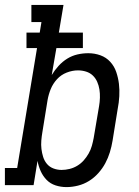

<svg xmlns="http://www.w3.org/2000/svg" viewBox="-46 -755 566 783"><path d="M225 8Q202 8 180.5 1Q159 -6 144 -21.5Q129 -37 120 -57Q111 -77 107 -99L91 0H-26V-70H24L105 -559H62V-622H116L123 -665H82V-735H213L194 -622H292V-559H184L165 -449Q177 -469 193 -486.5Q209 -504 228.5 -516Q248 -528 270 -533Q292 -538 314 -538Q314 -538 314 -538Q314 -538 314 -538Q314 -538 314 -538Q314 -538 314 -538Q340 -538 363.5 -529.5Q387 -521 403.5 -503Q420 -485 428 -461.5Q436 -438 439 -413.5Q442 -389 440.5 -362.5Q439 -336 434 -311L413 -181Q409 -157 402 -134Q395 -111 383.5 -89.5Q372 -68 355 -49Q338 -30 317 -17Q296 -4 272 2Q248 8 225 8ZM205 -62Q221 -62 237.5 -66Q254 -70 269 -79Q284 -88 295.5 -101Q307 -114 315.5 -129Q324 -144 328.5 -160Q333 -176 336 -192L358 -322Q361 -339 361.5 -356.5Q362 -374 359.5 -390Q357 -406 350.5 -421Q344 -436 332.5 -447Q321 -458 305 -463Q289 -468 272 -468Q249 -468 226 -459Q203 -450 186.5 -432Q170 -414 161 -392Q152 -370 148 -347L127 -217Q124 -200 122.5 -182Q121 -164 123 -147.5Q125 -131 130 -115Q135 -99 145.5 -86.5Q156 -74 172 -68Q188 -62 205 -62Z"/></svg>

Font: Iosevka Curly Slab Oblique
Style: Regular
Weight: 400
Italic angle: -9°
Monospace: yes
Designer: Belleve Invis
Foundry: Belleve Invis
Version: Version 11.1.0; ttfautohint (v1.8.3)